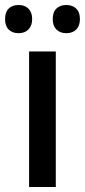

<svg xmlns="http://www.w3.org/2000/svg" viewBox="-48 -745 338 765"><path d="M174.3 -540V0H67.9V-540ZM216.3 -612.8Q191.4 -612.8 176.8 -627.4Q162.1 -642.1 162.1 -668.9Q162.1 -696.8 176.8 -710.9Q191.4 -725.1 216.3 -725.1Q240.7 -725.1 255.6 -710.7Q270.5 -696.3 270.5 -668.9Q270.5 -642.1 255.9 -627.4Q241.2 -612.8 216.3 -612.8ZM25.9 -612.8Q1 -612.8 -13.4 -627.2Q-27.8 -641.6 -27.8 -668.9Q-27.8 -696.8 -13.4 -710.9Q1 -725.1 25.9 -725.1Q50.8 -725.1 65.4 -710.4Q80.1 -695.8 80.1 -668.9Q80.1 -642.6 65.4 -627.7Q50.8 -612.8 25.9 -612.8Z"/></svg>

Font: Open Sans
Style: Regular
Weight: 600
Width: 3
Foundry: Ascender Corporation
Version: Version 1.000